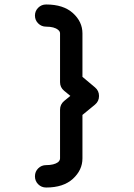

<svg xmlns="http://www.w3.org/2000/svg" viewBox="-20 -768 600 857"><path d="M348 -61Q348 -9 305.5 30Q263 69 186 69Q186 69 186 69Q165 69 150.5 54.5Q136 40 136 19Q136 -2 150.5 -16.5Q165 -31 186 -31Q186 -31 186 -31Q221 -31 239 -44Q248 -52 248 -61V-278Q248 -302 266 -317Q266 -317 294 -340L266 -363Q248 -378 248 -401V-619Q248 -628 239 -635Q222 -649 186 -649Q186 -649 186 -649Q165 -649 150.5 -663.5Q136 -678 136 -698.5Q136 -719 150.5 -733.5Q165 -748 186 -748Q186 -748 186 -748Q263 -748 305.5 -709.5Q348 -671 348 -619V-425L404 -378Q422 -363 422 -339.5Q422 -316 404 -301Q404 -301 348 -255Z"/></svg>

Font: Brass Mono
Style: Bold
Weight: 700
Monospace: yes
Version: Version 1.100; ttfautohint (v1.8.3) -l 8 -r 50 -G 200 -x 14 